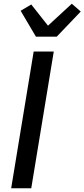

<svg xmlns="http://www.w3.org/2000/svg" viewBox="-20 -1012 454 1032"><path d="M40 0 161 -735H269L148 0ZM173 -815 91 -954 148 -988 238 -874 366 -992 414 -950 285 -815Z"/></svg>

Font: Iosevka Aile Semibold Oblique
Style: Regular
Weight: 600
Italic angle: -9°
Designer: Belleve Invis
Foundry: Belleve Invis
Version: Version 31.1.0; ttfautohint (v1.8.4)